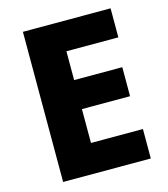

<svg xmlns="http://www.w3.org/2000/svg" viewBox="-107 -798 770 882"><g transform="rotate(-15 277.5 -357.0)"><path d="M501 0H84V-714H501V-576H254V-439H483V-301H254V-140H501Z"/></g></svg>

Font: Noto Sans Sinhala UI ExtraBold
Style: Regular
Weight: 800
Designer: Jelle Bosma - Monotype Design Team
Foundry: Monotype Imaging Inc.
Version: Version 2.006; ttfautohint (v1.8.4.7-5d5b)